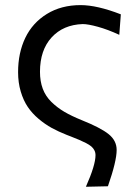

<svg xmlns="http://www.w3.org/2000/svg" viewBox="-20 -527 534 741"><path d="M396.5 191.9 311.5 193.8Q348.6 110.4 348.6 71.8Q348.6 61.5 344.2 53Q339.8 44.4 332.3 38.1Q324.7 31.7 312 25.1Q299.3 18.6 285.9 12.9Q272.5 7.3 252.9 -0.5Q243.2 -4.4 237.8 -6.3Q205.6 -19 179.7 -33.2Q153.8 -47.4 128.9 -68.4Q104 -89.4 87.2 -114.3Q70.3 -139.2 60.1 -173.6Q49.8 -208 49.8 -248.5Q49.8 -322.8 77.6 -380.9Q105.5 -439 160.9 -473.1Q216.3 -507.3 291 -507.3Q354.5 -507.3 446.3 -471.7L440.4 -392.6Q396 -413.1 357.9 -423.6Q319.8 -434.1 299.3 -434.1Q224.1 -431.6 179.2 -382.6Q134.3 -333.5 134.3 -250Q134.3 -213.4 145 -184.6Q155.8 -155.8 178.2 -133.8Q200.7 -111.8 228 -95.7Q255.4 -79.6 294.9 -63.5Q368.2 -34.2 399.2 -9.3Q430.2 15.6 430.2 51.8Q430.2 95.2 396.5 191.9Z"/></svg>

Font: Commissioner Flair
Style: Regular
Weight: 400
Designer: Kostas Bartsokas
Foundry: Kostas Bartsokas
Version: Version 1.000